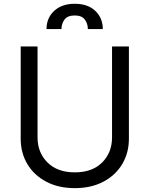

<svg xmlns="http://www.w3.org/2000/svg" viewBox="-20 -970 781 1003"><path d="M565.3 -727.3H653.4V-245.7Q653.4 -171.2 618.4 -112.7Q583.5 -54.3 519.9 -20.8Q456.3 12.8 370.7 12.8Q285.2 12.8 221.6 -20.8Q158 -54.3 123 -112.7Q88.1 -171.2 88.1 -245.7V-727.3H176.1V-252.8Q176.1 -172.9 228 -121.3Q279.8 -69.6 370.7 -69.6Q462 -69.6 513.7 -121.3Q565.3 -172.9 565.3 -252.8ZM223 -818.2Q223 -875.7 262.8 -913Q302.6 -950.3 370.7 -950.3Q438.9 -950.3 478 -913Q517 -875.7 517 -818.2H438.9Q438.9 -846.9 422.9 -868.1Q407 -889.2 370.7 -889.2Q332.4 -889.2 316.8 -867.5Q301.1 -845.9 301.1 -818.2Z"/></svg>

Font: Inter Alia
Style: Regular
Weight: 400
Designer: Rasmus Andersson (Latin, Greek, Cyrillic etc.) and Evan from Shavian.info (Shavian, old style figures)
Foundry: Shavian.info
Version: Version 0.001;git-37ab20767